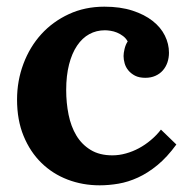

<svg xmlns="http://www.w3.org/2000/svg" viewBox="-20 -536 558 572"><path d="M348.1 -369.1Q348.1 -377.9 351.1 -390.4Q354 -402.8 360.4 -412.6Q355 -422.4 346.4 -428.7Q337.9 -435.1 328.4 -439Q318.8 -442.9 309.3 -444.3Q299.8 -445.8 292.5 -445.8Q267.1 -445.8 246.1 -434.3Q225.1 -422.9 209.7 -400.1Q194.3 -377.4 185.8 -344.2Q177.2 -311 177.2 -267.6Q177.2 -229.5 184.3 -194.3Q191.4 -159.2 207.5 -132.3Q223.6 -105.5 250 -89.4Q276.4 -73.2 314.9 -73.2Q335 -73.2 355.2 -78.9Q375.5 -84.5 394 -94.5Q412.6 -104.5 429.4 -118.7Q446.3 -132.8 459.5 -149.9L505.4 -105.5Q478 -67.9 449.2 -44.2Q420.4 -20.5 391.1 -7.1Q361.8 6.3 333 11.2Q304.2 16.1 276.9 16.1Q226.1 16.1 181.4 -1Q136.7 -18.1 103.3 -50.8Q69.8 -83.5 50.3 -130.9Q30.8 -178.2 30.8 -239.3Q30.8 -295.4 49.8 -345.9Q68.8 -396.5 103 -434.1Q137.2 -471.7 185.1 -493.9Q232.9 -516.1 291 -516.1Q338.4 -516.1 374.5 -504.4Q410.6 -492.7 434.8 -473.6Q459 -454.6 471.2 -429.9Q483.4 -405.3 483.4 -378.9Q483.4 -363.8 478.8 -350.1Q474.1 -336.4 465.1 -326.2Q456.1 -315.9 442.9 -310.1Q429.7 -304.2 413.1 -304.2Q394.5 -304.2 382.3 -310.5Q370.1 -316.9 362.3 -326.4Q354.5 -335.9 351.3 -347.4Q348.1 -358.9 348.1 -369.1Z"/></svg>

Font: DimaFred
Style: Bold
Weight: 800
Designer: R.Balvardi
Foundry: R.Balvardi (r.balvardi@gmail.com)
Version: Version 1.00;August 2, 2018;FontCreator 11.5.0.2427 64-bit